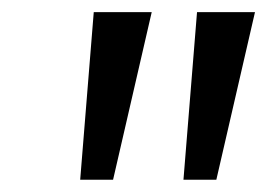

<svg xmlns="http://www.w3.org/2000/svg" viewBox="-20 -725 441 317"><path d="M112.4 -428.3 134.8 -705H230.5L166.7 -428.3ZM282.9 -428.3 305.3 -705H401L337.2 -428.3Z"/></svg>

Font: Mulish ExtraLight
Style: Italic
Weight: 200
Italic angle: -9°
Designer: Vernon Adams
Foundry: Vernon Adams
Version: Version 3.603